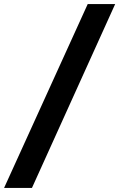

<svg xmlns="http://www.w3.org/2000/svg" viewBox="-60 -801 582 937"><path d="M-40 116 368 -781H502L96 116Z"/></svg>

Font: DM Sans 36pt ExtraBold
Style: Italic
Weight: 800
Italic angle: -10°
Designer: Colophon Foundry, Jonny Pinhorn
Foundry: Colophon Foundry
Version: Version 4.004;gftools[0.9.30]